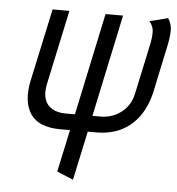

<svg xmlns="http://www.w3.org/2000/svg" viewBox="-52 -555 756 820"><g transform="rotate(5 326.0 -144.5)"><path d="M636 -506 557 -486Q574 -467 575 -443.5Q576 -420 569 -387L524 -177Q517 -139 496 -113.5Q475 -88 446.5 -75Q418 -62 385 -62H350L443 -500H368L275 -62H234Q201 -62 177.5 -75.5Q154 -89 145.5 -114.5Q137 -140 144 -177L213 -500H141L74 -189Q55 -98 90 -45.5Q125 7 219 7H260L221 188L291 217L336 7H371Q435 7 481.5 -17Q528 -41 558 -85Q588 -129 601 -189L643 -387Q651 -426 651.5 -453.5Q652 -481 636 -506Z"/></g></svg>

Font: Advent Pro Medium
Style: Italic
Weight: 500
Italic angle: -12°
Version: Version 3.000